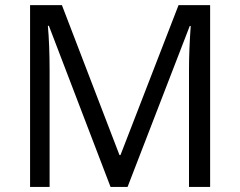

<svg xmlns="http://www.w3.org/2000/svg" viewBox="-20 -734 943 754"><path d="M414.1 0 171.9 -632.8H168Q174.8 -557.6 174.8 -454.1V0H98.1V-713.9H223.1L449.2 -125H453.1L681.2 -713.9H805.2V0H722.2V-460Q722.2 -539.1 729 -631.8H725.1L481 0Z"/></svg>

Font: f01206874
Style: Regular
Weight: 400
Foundry: Ascender Corporation
Version: Version 1.10